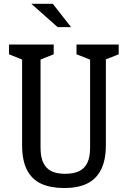

<svg xmlns="http://www.w3.org/2000/svg" viewBox="-20 -960 660 992"><path d="M94.2 -210.2V-680.3L114.2 -644.2L26.7 -679.5V-730H257.5V-679.5L169.5 -644.2L189.5 -683.8V-196.2Q189.5 -147.3 204.3 -117.6Q219.2 -87.8 247.3 -74.8Q275.5 -61.7 317.5 -62Q359.8 -62.3 387.9 -75.2Q416 -88.2 430.8 -117.8Q445.5 -147.3 445.5 -196.2V-683.8L464.8 -644.2L375.3 -679.5V-730H593.3V-679.5L504.3 -644.2L527 -682.7V-210.2Q527 -133.2 502.2 -83.9Q477.5 -34.7 430.2 -11.6Q382.8 11.5 313.2 11.5Q241.8 11.5 193.6 -10.4Q145.3 -32.3 119.8 -81.3Q94.2 -130.3 94.2 -210.2ZM141.8 -940.5H252.7L347.2 -819.8H277.7Z"/></svg>

Font: Monaspace Xenon Var
Style: Regular
Weight: 400
Designer: Riley Cran and the Lettermatic Team
Version: Version 1.000 (Monaspace Xenon Var)